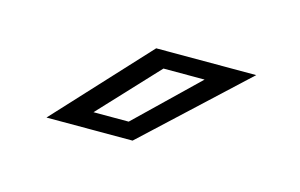

<svg xmlns="http://www.w3.org/2000/svg" viewBox="-36 -755 415 266"><g transform="rotate(15 172.0 -622.0)"><path d="M41 -556 163 -688H306.5L164.5 -556ZM102 -580H152.5L239 -663.5H180Z"/></g></svg>

Font: Tourney Expanded
Style: Regular
Weight: 400
Width: 7
Designer: Tyler Finck
Foundry: Etcetera Type Co
Version: Version 1.010; ttfautohint (v1.8.3)